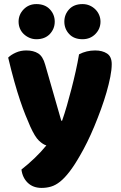

<svg xmlns="http://www.w3.org/2000/svg" viewBox="-20 -743 590 940"><path d="M128 -124Q117 -149 104.5 -180Q92 -211 78.5 -251Q65 -291 50.5 -342.5Q36 -394 20 -461Q34 -475 57.5 -485.5Q81 -496 109 -496Q144 -496 167 -481.5Q190 -467 201 -427L280 -152H284Q296 -186 307.5 -226Q319 -266 330 -308.5Q341 -351 350.5 -393.5Q360 -436 367 -477Q403 -496 446 -496Q481 -496 504 -481Q527 -466 527 -429Q527 -402 520 -366.5Q513 -331 501.5 -291Q490 -251 474.5 -208.5Q459 -166 442 -125Q425 -84 407 -47.5Q389 -11 372 18Q344 67 320 98Q296 129 274 146.5Q252 164 230 170.5Q208 177 184 177Q142 177 116 152Q90 127 85 87Q117 62 149 31.5Q181 1 207 -31Q190 -36 170.5 -54.5Q151 -73 128 -124ZM71 -637Q71 -672 96 -697.5Q121 -723 158 -723Q200 -723 224 -697.5Q248 -672 248 -637Q248 -602 224 -576.5Q200 -551 158 -551Q140 -551 124 -558Q108 -565 96 -576.5Q84 -588 77.5 -603.5Q71 -619 71 -637ZM295 -637Q295 -672 318.5 -697.5Q342 -723 384 -723Q403 -723 419 -716Q435 -709 447 -697Q459 -685 465.5 -669.5Q472 -654 472 -637Q472 -602 447 -576.5Q422 -551 384 -551Q342 -551 318.5 -576.5Q295 -602 295 -637Z"/></svg>

Font: Baloo Bhai
Style: Regular
Weight: 400
Designer: Supriya Tembe, Noopur Datye and Ek Type
Foundry: Ek Type
Version: Version 1.100;PS 1.000;hotconv 1.0.88;makeotf.lib2.5.647800;